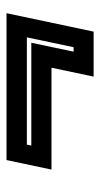

<svg xmlns="http://www.w3.org/2000/svg" viewBox="125 -607 314 604"><g transform="rotate(-90 282.0 -305.0)"><path d="M542.5 -441.5 484.5 -167.5H343L371 -300H50.5L80.5 -441.5ZM466.5 -377.5H129L126 -363.5H449.5L421.5 -230.5H435.5Z"/></g></svg>

Font: Tourney
Style: Bold Italic
Weight: 700
Italic angle: -12°
Version: Version 1.015